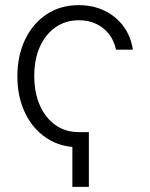

<svg xmlns="http://www.w3.org/2000/svg" viewBox="-20 -564 584 750"><path d="M327.1 -47.9V166H262.7V-47.9ZM288.1 11.2Q215.8 11.2 161.9 -24.7Q107.9 -60.5 77.9 -123Q47.9 -185.5 47.9 -265.6Q47.9 -346.7 78.1 -409.7Q108.4 -472.7 162.4 -508.3Q216.3 -543.9 287.6 -543.9Q343.3 -543.9 388.2 -522.2Q433.1 -500.5 462.2 -461.4Q491.2 -422.4 499 -370.1H433.1Q426.8 -402.3 407.5 -428.5Q388.2 -454.6 357.9 -469.7Q327.6 -484.9 288.1 -484.9Q236.3 -484.9 197 -457.5Q157.7 -430.2 135.7 -381.1Q113.8 -332 113.8 -267.1Q113.8 -202.6 135.5 -153.1Q157.2 -103.5 196.3 -75.7Q235.4 -47.9 288.1 -47.9Z"/></svg>

Font: Inter 20pt Light
Style: Regular
Weight: 300
Version: Version 4.001;git-66647c0bb